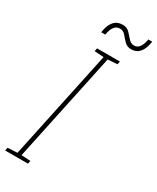

<svg xmlns="http://www.w3.org/2000/svg" viewBox="-281 -956 836 1020"><g transform="rotate(30 137.0 -445.5)"><path d="M-57 0 -53 -19 6 -22 148 -691 91 -695 95 -714H235L231 -695L173 -691L31 -22L87 -19L83 0ZM71 -799H96Q107 -866 148 -866Q169 -866 182.5 -849.5Q196 -833 212 -816.5Q228 -800 254 -800Q317 -800 331 -891H307Q296 -825 257 -825Q237 -825 223 -841.5Q209 -858 193 -874.5Q177 -891 151 -891Q84 -891 71 -799Z"/></g></svg>

Font: Noto Sans Display Condensed Thin
Style: Italic
Weight: 250
Width: 3
Italic angle: -12°
Designer: Monotype Design Team
Foundry: Monotype Imaging Inc.
Version: Version 1.900